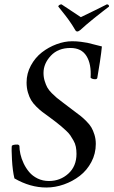

<svg xmlns="http://www.w3.org/2000/svg" viewBox="-20 -836 511 864"><path d="M304.7 -650.4Q324.7 -650.4 344 -647.9Q363.3 -645.5 373.5 -643.3Q383.8 -641.1 406.7 -635Q429.7 -628.9 438.5 -627Q436.5 -603 429.4 -556.2Q422.4 -509.3 418 -486.3Q417 -479.5 408.2 -479.5Q394.5 -479.5 387.7 -486.3Q391.6 -547.9 369.1 -584Q346.7 -620.1 296.9 -620.1Q241.2 -620.1 208.5 -585Q175.8 -549.8 175.8 -507.8Q175.8 -488.3 181.2 -471.2Q186.5 -454.1 192.9 -442.4Q199.2 -430.7 213.1 -416.7Q227.1 -402.8 235.6 -395.8Q244.1 -388.7 262.5 -375Q280.8 -361.3 288.1 -355.5Q296.4 -349.1 314.7 -335.4Q333 -321.8 343.3 -313.7Q353.5 -305.7 368.4 -290.8Q383.3 -275.9 391.1 -262.7Q398.9 -249.5 405 -230Q411.1 -210.4 411.1 -188.5Q411.1 -144.5 391.1 -106.9Q371.1 -69.3 339.1 -44.7Q307.1 -20 267.8 -6.1Q228.5 7.8 188.5 7.8Q115.7 7.8 44.9 -33.2Q36.6 -67.9 33.9 -117.4Q31.2 -167 33.2 -179.7Q37.6 -185.5 57.6 -185.5Q64.5 -185.5 67.4 -179.7Q67.4 -162.6 71.8 -142.6Q76.2 -122.6 86.4 -100.8Q96.7 -79.1 111.6 -61.5Q126.5 -43.9 149.4 -32.7Q172.4 -21.5 200.2 -21.5Q251 -21.5 287.6 -54.7Q324.2 -87.9 324.2 -143.6Q324.2 -160.6 321.3 -175.5Q318.4 -190.4 310.5 -203.9Q302.7 -217.3 296.6 -226.6Q290.5 -235.8 276.9 -248.5Q263.2 -261.2 255.9 -267.3Q248.5 -273.4 231.4 -287.1Q221.2 -295.4 201.9 -309.3Q182.6 -323.2 170.9 -332Q159.2 -340.8 144 -355.7Q128.9 -370.6 120.4 -384.8Q111.8 -398.9 105.7 -419.7Q99.6 -440.4 99.6 -464.8Q99.6 -505.4 118.9 -541Q138.2 -576.7 168.2 -600.1Q198.2 -623.5 234.4 -637Q270.5 -650.4 304.7 -650.4ZM328.1 -694.3Q321.8 -694.3 318.4 -701.2Q311 -713.9 304.2 -724.4Q297.4 -734.9 289.3 -746.1Q281.2 -757.3 276.1 -763.9Q271 -770.5 259.5 -784.9Q248 -799.3 242.2 -806.6Q242.7 -811 247.3 -813.7Q252 -816.4 256.8 -816.4L343.8 -758.8Q417 -793.9 460.9 -816.4Q465.3 -816.4 468.3 -813.7Q471.2 -811 470.7 -806.6Q462.9 -800.8 442.6 -784.9Q422.4 -769 415.3 -763.4Q408.2 -757.8 393.8 -746.1Q379.4 -734.4 367.4 -724.1Q355.5 -713.9 341.8 -701.2Q333 -694.3 328.1 -694.3Z"/></svg>

Font: Crimson
Style: Italic
Weight: 400
Italic angle: -11°
Version: Version 0.8